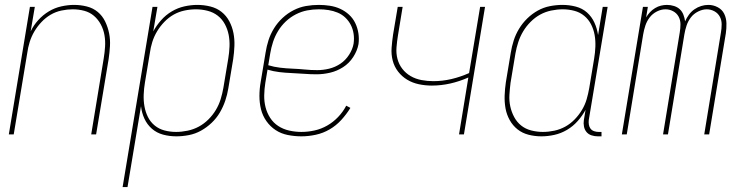

<svg xmlns="http://www.w3.org/2000/svg" viewBox="-20 -548 3040 783"><path d="M16 0 102 -520H122L105 -420Q117 -445 136 -466Q155 -487 179 -501.5Q203 -516 230 -522Q257 -528 282 -528Q309 -528 334.5 -521.5Q360 -515 379 -499Q398 -483 409 -460Q420 -437 425 -412Q430 -387 428.5 -360.5Q427 -334 423 -307L372 0H352L403 -310Q407 -334 408.5 -358Q410 -382 406 -405Q402 -428 391 -448.5Q380 -469 363 -483.5Q346 -498 323.5 -504Q301 -510 276 -510Q254 -510 230.5 -505Q207 -500 186.5 -488Q166 -476 149 -458Q132 -440 120 -419.5Q108 -399 101 -376.5Q94 -354 91 -331L36 0Z M480 215 602 -520H622L605 -420Q618 -444 637 -465.5Q656 -487 680.5 -501.5Q705 -516 732 -522Q759 -528 785 -528Q812 -528 838 -521.5Q864 -515 883.5 -499.5Q903 -484 915 -461.5Q927 -439 932 -413.5Q937 -388 936 -361Q935 -334 931 -307L911 -187Q907 -162 898.5 -137Q890 -112 876.5 -89Q863 -66 843 -47Q823 -28 799.5 -15Q776 -2 750 3Q724 8 699 8Q671 8 645 1Q619 -6 599.5 -23Q580 -40 569 -64Q558 -88 555 -115L500 215ZM698 -10Q721 -10 745 -15Q769 -20 790.5 -31.5Q812 -43 830 -61Q848 -79 860.5 -100Q873 -121 880 -144Q887 -167 891 -190L911 -310Q915 -334 916 -358.5Q917 -383 912.5 -406Q908 -429 897 -449.5Q886 -470 868 -484Q850 -498 826.5 -504Q803 -510 779 -510Q756 -510 732.5 -505Q709 -500 688.5 -488.5Q668 -477 650.5 -459Q633 -441 620.5 -420Q608 -399 601 -376.5Q594 -354 591 -331L571 -211Q567 -187 566 -162.5Q565 -138 569 -115Q573 -92 583 -71.5Q593 -51 610.5 -36.5Q628 -22 651 -16Q674 -10 698 -10Z M1209 8Q1181 8 1153.5 2.5Q1126 -3 1104 -17.5Q1082 -32 1066.5 -54Q1051 -76 1044.5 -102Q1038 -128 1038 -156.5Q1038 -185 1043 -213L1063 -333Q1067 -359 1075 -384Q1083 -409 1097.5 -432.5Q1112 -456 1132.5 -475Q1153 -494 1177.5 -506.5Q1202 -519 1228 -523.5Q1254 -528 1280 -528Q1303 -528 1325.5 -524.5Q1348 -521 1367.5 -512Q1387 -503 1403 -488.5Q1419 -474 1428.5 -454.5Q1438 -435 1441.5 -413Q1445 -391 1442 -368Q1437 -341 1420.5 -315.5Q1404 -290 1379 -274Q1354 -258 1326 -251.5Q1298 -245 1271 -245Q1246 -245 1220.5 -247Q1195 -249 1169.5 -250Q1144 -251 1119 -254Q1094 -257 1071 -264L1062 -210Q1058 -185 1057.5 -159.5Q1057 -134 1063 -110.5Q1069 -87 1082 -67Q1095 -47 1115 -34Q1135 -21 1159.5 -15.5Q1184 -10 1209 -10Q1236 -10 1263 -16Q1290 -22 1314.5 -36Q1339 -50 1359 -71Q1379 -92 1392 -117L1409 -108Q1393 -82 1372 -59Q1351 -36 1324.5 -20.5Q1298 -5 1268 1.5Q1238 8 1209 8ZM1274 -262Q1298 -262 1322.5 -268Q1347 -274 1368 -288Q1389 -302 1403.5 -324.5Q1418 -347 1422 -370Q1425 -391 1422 -410.5Q1419 -430 1410.5 -446.5Q1402 -463 1388.5 -476Q1375 -489 1357 -496.5Q1339 -504 1319.5 -507Q1300 -510 1280 -510Q1256 -510 1232.5 -505.5Q1209 -501 1186.5 -489.5Q1164 -478 1145.5 -460.5Q1127 -443 1114 -421.5Q1101 -400 1093.5 -377Q1086 -354 1082 -330L1074 -282Q1097 -275 1122 -272Q1147 -269 1172.5 -268Q1198 -267 1223 -264.5Q1248 -262 1274 -262Z M1852 0 1890 -232Q1854 -216 1816.5 -207.5Q1779 -199 1741 -199Q1714 -199 1688 -204.5Q1662 -210 1640.5 -223Q1619 -236 1603.5 -256Q1588 -276 1581.5 -301Q1575 -326 1577 -353Q1579 -380 1583 -407L1602 -520H1622L1603 -404Q1599 -380 1597 -355Q1595 -330 1601 -307.5Q1607 -285 1621 -267Q1635 -249 1655 -237.5Q1675 -226 1699 -221.5Q1723 -217 1747 -217Q1784 -217 1820.5 -225.5Q1857 -234 1893 -250L1938 -520H1958L1872 0Z M2188 8Q2161 8 2135.5 1.5Q2110 -5 2090.5 -20.5Q2071 -36 2058.5 -58.5Q2046 -81 2041.5 -106.5Q2037 -132 2038 -159Q2039 -186 2043 -213L2063 -333Q2067 -358 2075 -383Q2083 -408 2097 -431Q2111 -454 2130.5 -473Q2150 -492 2173.5 -505Q2197 -518 2223 -523Q2249 -528 2274 -528Q2302 -528 2328.5 -521Q2355 -514 2374 -497Q2393 -480 2404 -456Q2415 -432 2419 -405L2438 -520H2458L2381 -58Q2380 -49 2381.5 -39.5Q2383 -30 2388.5 -23Q2394 -16 2403 -13Q2412 -10 2421 -10H2433V8H2418Q2405 8 2392.5 4Q2380 0 2372 -9.5Q2364 -19 2361.5 -32Q2359 -45 2361 -58L2368 -100Q2355 -76 2336 -54.5Q2317 -33 2292.5 -18.5Q2268 -4 2241 2Q2214 8 2188 8ZM2194 -10Q2217 -10 2240.5 -15Q2264 -20 2285 -31.5Q2306 -43 2323.5 -61Q2341 -79 2353.5 -100Q2366 -121 2372.5 -143.5Q2379 -166 2383 -189L2403 -309Q2407 -333 2408 -357.5Q2409 -382 2405 -405Q2401 -428 2390.5 -448.5Q2380 -469 2362.5 -483.5Q2345 -498 2322 -504Q2299 -510 2275 -510Q2252 -510 2228 -505Q2204 -500 2183 -488.5Q2162 -477 2144 -459Q2126 -441 2113.5 -420Q2101 -399 2093.5 -376Q2086 -353 2082 -330L2062 -210Q2059 -186 2057.5 -161.5Q2056 -137 2061 -114Q2066 -91 2077 -70.5Q2088 -50 2105.5 -36Q2123 -22 2146.5 -16Q2170 -10 2194 -10Z M2516 0 2602 -520H2622L2615 -477Q2622 -489 2631 -498.5Q2640 -508 2651.5 -515Q2663 -522 2675.5 -525Q2688 -528 2700 -528Q2715 -528 2729 -523.5Q2743 -519 2752.5 -510Q2762 -501 2767 -488Q2772 -475 2774 -461Q2780 -475 2789.5 -488Q2799 -501 2812 -510Q2825 -519 2839.5 -523.5Q2854 -528 2869 -528Q2889 -528 2907 -518.5Q2925 -509 2933.5 -491.5Q2942 -474 2942.5 -453Q2943 -432 2940 -412L2872 0H2852L2920 -415Q2923 -432 2923 -449Q2923 -466 2915.5 -480Q2908 -494 2893.5 -502Q2879 -510 2862 -510Q2845 -510 2827 -501Q2809 -492 2797.5 -477Q2786 -462 2780 -444Q2774 -426 2771 -408L2704 0H2684L2752 -415Q2755 -432 2755 -449Q2755 -466 2747.5 -480Q2740 -494 2725.5 -502Q2711 -510 2694 -510Q2676 -510 2658.5 -501Q2641 -492 2629.5 -477Q2618 -462 2612 -444Q2606 -426 2603 -408L2536 0Z"/></svg>

Font: Iosevka Curly Thin
Style: Italic
Weight: 100
Italic angle: -9°
Monospace: yes
Designer: Belleve Invis
Foundry: Belleve Invis
Version: Version 22.1.2; ttfautohint (v1.8.4)